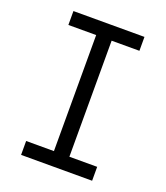

<svg xmlns="http://www.w3.org/2000/svg" viewBox="-135 -828 796 922"><g transform="rotate(20 262.5 -367.5)"><path d="M81 0V-71H223V-664H81V-735H444V-664H302V-71H444V0Z"/></g></svg>

Font: Iosevka Pride
Style: Regular
Weight: 400
Monospace: yes
Designer: Belleve Invis
Foundry: Belleve Invis
Version: Version 30.3.1; ttfautohint (v1.8.4)